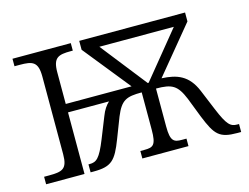

<svg xmlns="http://www.w3.org/2000/svg" viewBox="-79 -664 1027 792"><g transform="rotate(-15 434.5 -268.0)"><path d="M28 0H192V-263H367C354 -251 342 -234 333 -210L297 -120C267 -45 252 -34 223 -34H218V0H232C308 0 327 -21 359 -104L393 -192C419 -255 441 -264 507 -264V-105C507 -39 494 -32 457 -32H439V0H636V-32H617C583 -32 568 -38 568 -102V-264C636 -264 658 -252 684 -189L717 -104C751 -20 768 0 845 0H861V-34H854C825 -34 811 -45 780 -120L744 -207C714 -279 666 -296 601 -299L765 -498V-536H313V-498L473 -299H192V-434C192 -497 215 -504 269 -504H277V-536H28V-504H50C105 -504 128 -497 128 -433V-102C128 -38 106 -32 48 -32H28ZM541 -295 387 -491H705L545 -295Z"/></g></svg>

Font: Noto Serif Light
Style: Regular
Weight: 300
Designer: Monotype Design Team
Foundry: Monotype Imaging Inc.
Version: Version 2.013